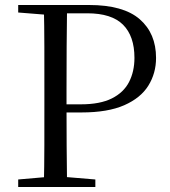

<svg xmlns="http://www.w3.org/2000/svg" viewBox="-20 -748 681 768"><path d="M52.8 0V-30.1L190.9 -42.1H217.6L361.4 -30.1V0ZM155.3 0Q157.3 -83.6 157.4 -167.7Q157.5 -251.7 157.5 -336.8V-391.1Q157.5 -476.1 157.4 -560.4Q157.3 -644.8 155.3 -728H248.3Q247.1 -645.2 246.6 -560.7Q246.1 -476.1 246.1 -391.1V-321.1Q246.1 -246.5 246.6 -165.3Q247.1 -84.1 248.3 0ZM202.2 -298.2V-330.7H303.8Q380 -330.7 427.3 -354.3Q474.5 -377.9 496.2 -420Q517.8 -462.1 517.8 -516.5Q517.8 -603.6 472.1 -649.2Q426.4 -694.8 329 -694.8H202.2V-728H336.1Q473.3 -728 538.8 -671.2Q604.2 -614.4 604.2 -516.3Q604.2 -455.1 573.5 -405.6Q542.8 -356.1 476.9 -327.1Q411 -298.2 306.2 -298.2ZM52.8 -698V-728H202.2V-686.9H190.9Z"/></svg>

Font: Noto Serif TC
Style: Regular
Weight: 200
Designer: Ryoko NISHIZUKA 西塚涼子 (kana & ideographs); Frank Grießhammer (Latin, Greek & Cyrillic); Wenlong ZHANG 张文龙 (bopomofo); San
Foundry: Adobe
Version: Version 2.001;hotconv 1.1.0;makeotfexe 2.6.0